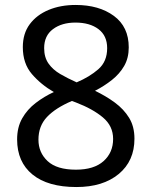

<svg xmlns="http://www.w3.org/2000/svg" viewBox="-20 -744 612 774"><path d="M285 -724Q379 -724 439 -680Q499 -636 499 -553Q499 -510 480.5 -478Q462 -446 431 -421.5Q400 -397 363 -378Q407 -357 443 -330.5Q479 -304 500.5 -269Q522 -234 522 -185Q522 -95 458.5 -42.5Q395 10 288 10Q173 10 111 -40.5Q49 -91 49 -182Q49 -231 69.5 -267Q90 -303 124 -329Q158 -355 197 -373Q145 -403 108.5 -445.5Q72 -488 72 -554Q72 -609 100 -646.5Q128 -684 176 -704Q224 -724 285 -724ZM284 -653Q229 -653 193.5 -626.5Q158 -600 158 -550Q158 -513 175.5 -488Q193 -463 223 -445.5Q253 -428 289 -412Q341 -434 376.5 -465Q412 -496 412 -550Q412 -600 377 -626.5Q342 -653 284 -653ZM135 -181Q135 -129 172 -94.5Q209 -60 286 -60Q359 -60 397.5 -94.5Q436 -129 436 -184Q436 -236 395 -270.5Q354 -305 286 -331L270 -337Q204 -309 169.5 -272.5Q135 -236 135 -181Z"/></svg>

Font: Noto Sans Tirhuta
Style: Regular
Weight: 400
Designer: Monotype Design Team
Foundry: Monotype Imaging Inc.
Version: Version 2.003; ttfautohint (v1.8.4.7-5d5b)